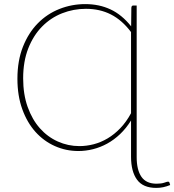

<svg xmlns="http://www.w3.org/2000/svg" viewBox="-20 -730 850 937"><path d="M619.5 -573.5Q575.5 -632 521.2 -659.5Q467 -687 399.5 -687Q338.5 -687 283.2 -665.2Q228 -643.5 185.5 -600.5Q143 -557.5 118 -494Q93 -430.5 93 -347.5Q93 -269.5 115 -208Q137 -146.5 174.5 -104.2Q212 -62 262 -39.5Q312 -17 367.5 -17Q402 -17 437 -26Q472 -35 505 -54.5Q538 -74 567.2 -104.5Q596.5 -135 619.5 -177.5ZM810.5 173Q793 180 777 183.5Q761 187 742.5 187Q678 187 648.8 147Q619.5 107 619.5 35V-142Q595.5 -103.5 566 -75.5Q536.5 -47.5 503.2 -29.2Q470 -11 434.2 -2Q398.5 7 362.5 7Q302 7 248 -17Q194 -41 153.2 -86.2Q112.5 -131.5 88.8 -197Q65 -262.5 65 -345.5Q65 -434 92 -502Q119 -570 164.5 -616.2Q210 -662.5 270 -686.2Q330 -710 396 -710Q464 -710 519.2 -684.2Q574.5 -658.5 620 -601.5L621 -691Q621.5 -703 629.5 -703H647V37Q647 99 670.2 132.8Q693.5 166.5 744 166.5Q767.5 166.5 781.8 161.5Q796 156.5 800 156.5Q802 156.5 804.2 157.5Q806.5 158.5 807.5 163Z"/></svg>

Font: Lato 2
Style: Regular
Weight: 200
Designer: Lukasz Dziedzic with Adam Twardoch and Botio Nikoltchev
Foundry: tyPoland Lukasz Dziedzic
Version: Version 2.015; 2015-08-06; http://www.latofonts.com/